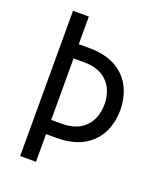

<svg xmlns="http://www.w3.org/2000/svg" viewBox="-136 -824 772 913"><g transform="rotate(20 250.0 -367.5)"><path d="M75 0V-735H155V-595H212Q259 -595 303.5 -581.5Q348 -568 382.5 -535.5Q417 -503 432.5 -458.5Q448 -414 448 -367.5Q448 -321 432.5 -276.5Q417 -232 382.5 -199.5Q348 -167 303.5 -153.5Q259 -140 212 -140H155V0ZM155 -212H212Q243 -212 273 -221.5Q303 -231 325.5 -253.5Q348 -276 358 -306Q368 -336 368 -367.5Q368 -399 358 -429Q348 -459 325.5 -481.5Q303 -504 273 -513.5Q243 -523 212 -523H155Z"/></g></svg>

Font: Iosevka SS08
Style: Regular
Weight: 400
Monospace: yes
Designer: Belleve Invis
Foundry: Belleve Invis
Version: 2.1.0; ttfautohint (v1.8.2)